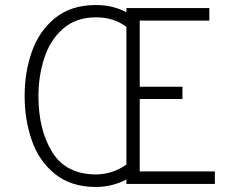

<svg xmlns="http://www.w3.org/2000/svg" viewBox="-20 -732 952 764"><path d="M483 -18Q460 -5 428 3.5Q396 12 362 12Q263 12 199 -39.5Q135 -91 106.5 -173.5Q78 -256 78 -350Q78 -445 107 -527Q136 -609 199.5 -660.5Q263 -712 362 -712Q398 -712 429 -704Q460 -696 483 -683V-700H813V-650H536V-387H706V-338H536V-50H835V0H483ZM483 -77V-625Q433 -663 362 -663Q282 -663 230.5 -617.5Q179 -572 156 -500.5Q133 -429 133 -350Q133 -215 188 -126.5Q243 -38 362 -38Q427 -38 483 -77Z"/></svg>

Font: Overpass ExtraLight
Style: Regular
Weight: 200
Designer: Delve Withrington, Thomas Jockin
Foundry: Delve Fonts
Version: Version 3.000;DELV;Overpass